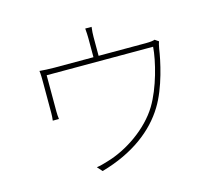

<svg xmlns="http://www.w3.org/2000/svg" viewBox="-111 -925 1222 1082"><g transform="rotate(-15 500.0 -384.5)"><path d="M855 -608 833 -623C825 -620 812 -617 779 -617H505V-727C505 -740 506 -766 509 -785H472C474 -766 475 -740 475 -727V-617H246C214 -617 185 -619 161 -621C164 -601 164 -573 164 -553C164 -521 164 -406 164 -375C164 -363 163 -341 161 -331H197C195 -342 194 -363 194 -376C194 -406 194 -539 194 -587H815C809 -505 772 -358 714 -262C648 -153 517 -63 398 -29C376 -22 354 -16 333 -13L359 16C547 -37 672 -135 742 -250C804 -350 836 -503 845 -567C848 -585 852 -601 855 -608Z"/></g></svg>

Font: Noto Sans CJK SC Thin
Style: Regular
Weight: 100
Designer: Ryoko NISHIZUKA 西塚涼子 (kana, bopomofo & ideographs); Paul D. Hunt (Latin, Greek & Cyrillic); Sandoll Communications 산돌커뮤니
Foundry: Adobe
Version: Version 2.004;hotconv 1.0.118;makeotfexe 2.5.65603